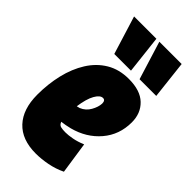

<svg xmlns="http://www.w3.org/2000/svg" viewBox="-248 -848 919 919"><g transform="rotate(45 211.0 -388.5)"><path d="M359 -24Q322 -6 280.5 2Q239 10 202 10Q108 10 58 -43.5Q8 -97 8 -195Q8 -267 23.5 -332.5Q39 -398 71 -449Q103 -500 151.5 -529Q200 -558 265 -558Q343 -558 382.5 -520Q422 -482 422 -421Q422 -337 370.5 -276.5Q319 -216 235 -194Q207 -187 181 -184Q187 -168 199.5 -165Q212 -162 231 -162Q250 -162 277 -167Q304 -172 335 -185ZM242 -406Q223 -406 206 -376Q189 -346 181 -289Q191 -291 197 -293Q226 -305 241.5 -332.5Q257 -360 258 -384Q258 -406 242 -406ZM131 -593 71 -787H222L244 -593ZM302 -593 242 -787H393L415 -593Z"/></g></svg>

Font: Georama Condensed Black
Style: Italic
Weight: 900
Width: 3
Italic angle: -9°
Designer: Jean-Baptiste Levee
Foundry: Production Type
Version: Version 1.000